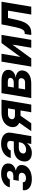

<svg xmlns="http://www.w3.org/2000/svg" viewBox="1438 -2031 603 3519"><g transform="rotate(-90 1739.5 -271.5)"><path d="M159.4 -154.5H12.8C-1.4 -47.9 85.2 10.7 215.9 10.7C350.5 10.7 456.7 -49.7 473.4 -151.3C486.2 -227.3 439.6 -274.9 373.6 -279.1L375 -284.8C445 -301.1 491.8 -340.9 501.4 -398.8C517.8 -493.6 444.2 -552.6 311.1 -552.6C188.6 -552.6 83.8 -490.8 65.7 -392.8H211.6C218.8 -424.7 255.3 -447.1 299.7 -447.1C345.2 -447.1 369 -422.2 363.6 -385.7C358.3 -352.6 326.7 -328.5 280.9 -328.5H202.4L185.4 -229.4H263.8C310.7 -229.4 338.1 -202.4 331 -163C323.9 -119.7 282.7 -96.2 233 -96.2C184.7 -96.2 154.8 -118.3 159.4 -154.5Z M695.7 10.3C776.3 10.3 834.5 -24.9 869.3 -75.6H873.6L860.8 0H1004.3L1065.7 -367.9C1087.4 -497.9 985.8 -552.6 865.1 -552.6C734 -552.6 631 -490.8 603 -376.4H743.6C755.7 -418.3 793 -442.1 846.9 -442.1C898.1 -442.1 921.9 -415.5 915.1 -371.4L907 -320H782C664.8 -320 562.1 -273.8 541.5 -152.3C523.8 -44.7 592 10.3 695.7 10.3ZM686.8 -157.3C693.5 -199.9 732.2 -228.3 790.5 -228H892.4L886.7 -195C876.4 -137.4 822.8 -94.1 756.4 -94.1C709.2 -94.1 680.4 -116.1 686.8 -157.3Z M1441.4 0H1582.4L1673.3 -545.5H1430C1288.4 -545.5 1188.6 -473 1171.5 -366.5C1159.8 -299 1188.6 -247.2 1249.3 -219.8L1094.8 0H1239.7L1378.2 -196.7H1392.4H1474.4ZM1315 -362.2C1320.3 -397 1354.4 -426.8 1410.5 -426.8H1512.8L1491.5 -299H1387.4C1332.4 -299 1308.2 -326.7 1315 -362.2Z M1701 0H1969.1C2105.8 0 2191.1 -55.8 2206.7 -148.8C2218.4 -220.5 2171.2 -277.7 2074.2 -284.4C2154.5 -297.9 2207.7 -338.8 2217.3 -398.1C2233.3 -492.2 2158.4 -545.5 2024.1 -545.5H1791.9ZM1860.4 -113.3 1880.3 -232.2H2007.8C2049.7 -232.2 2071.7 -208.8 2065 -169.7C2059.7 -134.9 2030.2 -113.3 1987.9 -113.3ZM1895.2 -321 1913 -429.7H2004.6C2051.5 -429.7 2077.1 -409.1 2071.7 -376.1C2066.1 -342 2034.8 -321 1990.1 -321Z M2456 -199.6 2513.5 -545.5H2369.3L2278.4 0H2428.3L2681.8 -346.9L2623.9 0H2768.5L2859.4 -545.5H2709.9Z M2857.2 0H2902.7C3018.5 0 3093.4 -76.7 3132.8 -259.9L3169 -426.5H3303.6L3232.2 0H3376.4L3467.3 -545.5H3052.6L3003.9 -304C2974.8 -165.8 2946 -120 2894.2 -120H2876.1Z"/></g></svg>

Font: Margiela Sans
Style: Bold Italic
Weight: 700
Italic angle: -9.39999°
Designer: Stefan Endress, Andreas Faust
Version: Version 1.100;FEAKit 1.0